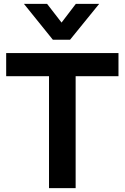

<svg xmlns="http://www.w3.org/2000/svg" viewBox="-20 -975 646 995"><path d="M234 -580H12V-700H594V-580H372V0H234ZM104 -955H224L299 -858L373 -955H494L343 -769H254Z"/></svg>

Font: Bai Jamjuree
Style: Bold
Weight: 700
Designer: Katatrad Aksorn Co.,Ltd.
Foundry: Cadson Demak Co.,Ltd.
Version: Version 1.000; ttfautohint (v1.6)